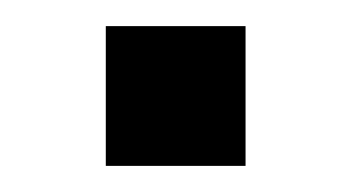

<svg xmlns="http://www.w3.org/2000/svg" viewBox="-20 -364 269 147"><path d="M61 -237V-344H168V-237Z"/></svg>

Font: M PLUS 1 Thin
Style: Regular
Weight: 400
Version: Version 1.001